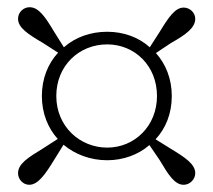

<svg xmlns="http://www.w3.org/2000/svg" viewBox="-20 -626 591 532"><path d="M136 -360C136 -444 199 -503 277 -503C353 -503 415 -444 415 -360C415 -277 353 -217 277 -217C202 -217 136 -275 136 -360ZM96 -360C96 -312 113 -271 140 -241L98 -214C57 -189 30 -172 30 -146C30 -129 44 -114 61 -114C85 -114 105 -142 130 -183L156 -225C188 -198 231 -182 277 -182C321 -182 363 -197 394 -224L422 -183C447 -141 464 -114 489 -114C506 -114 521 -129 521 -146C521 -171 494 -189 453 -214L411 -240C439 -270 456 -311 456 -360C456 -408 439 -449 412 -479L454 -507C495 -530 521 -549 521 -574C521 -591 506 -605 489 -605C465 -605 447 -578 422 -537L395 -495C364 -523 322 -538 277 -538C231 -538 189 -523 157 -495L130 -538C105 -580 87 -606 62 -606C45 -606 30 -592 30 -574C30 -549 58 -531 99 -507L141 -480C113 -450 96 -408 96 -360Z"/></svg>

Font: Source Han Serif KR
Style: Regular
Weight: 400
Designer: Ryoko NISHIZUKA 西塚涼子 (kana & ideographs); Frank Grießhammer (Latin, Greek & Cyrillic); Wenlong ZHANG 张文龙 (bopomofo); San
Foundry: Adobe
Version: Version 2.001;hotconv 1.1.0;makeotfexe 2.6.0